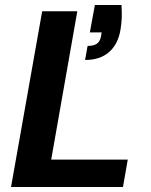

<svg xmlns="http://www.w3.org/2000/svg" viewBox="-20 -745 603 765"><path d="M24 0 148 -700H288L184 -109H489L470 0ZM319 -506 329 -562Q353 -562 365.5 -570.5Q378 -579 382 -598L385 -616H338L358 -725H464Q466 -696 465 -673Q464 -650 460 -626Q450 -568 414 -537Q378 -506 319 -506Z"/></svg>

Font: DM Sans ExtraBold
Style: Italic
Weight: 800
Italic angle: -10°
Designer: Colophon Foundry, Jonny Pinhorn
Foundry: Colophon Foundry
Version: Version 4.004;gftools[0.9.30]